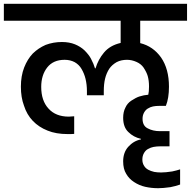

<svg xmlns="http://www.w3.org/2000/svg" viewBox="-44 -760 995 1001"><path d="M931.2 -651.9H687V-535.2Q754.4 -518.6 795.9 -460Q836.9 -400.4 836.9 -308.1Q836.9 -248 820.8 -208H786.1Q768.6 -208 753.9 -205.1Q740.2 -202.6 726.1 -193.8Q714.8 -187 707 -172.9Q699.2 -158.7 699.2 -141.1Q699.2 -104 726.1 -90.8Q752.9 -76.2 790 -76.2H839.8V2.9H792Q773.4 2.9 756.8 5.9Q742.7 8.3 727.1 17.1Q714.4 23.9 706.1 39.1Q698.2 53.2 698.2 71.8Q698.2 90.8 707 104Q713.9 116.7 729 125Q741.2 131.8 759.8 136.2Q776.4 139.2 795.9 139.2Q819.3 139.2 854 133.8Q877 128.9 895 123V202.1Q872.1 210.4 844.2 215.8Q805.7 221.2 780.8 221.2Q745.6 221.2 712.9 213.9Q682.1 207 654.8 189Q628.4 171.9 613.8 146Q598.1 121.1 598.1 81.1Q598.1 34.7 625 4.9Q652.8 -25.9 690.9 -33.2V-36.1Q651.9 -44.9 625 -71.8Q598.1 -97.2 598.1 -146Q598.1 -176.8 609.9 -199.2Q619.6 -221.2 640.1 -234.9Q664.6 -251 682.1 -256.8Q706.5 -264.6 729 -266.1Q732.9 -281.2 732.9 -309.1Q732.9 -339.8 726.1 -363.8Q720.2 -383.8 704.1 -408.2Q690.9 -426.8 668 -437Q643.1 -448.2 618.2 -448.2Q587.4 -448.2 564 -436Q539.6 -421.9 525.9 -401.9Q510.7 -378.4 503.9 -350.1Q497.1 -322.3 497.1 -284.2V-263.2H409.2V-284.2Q409.2 -319.3 401.9 -349.1Q395.5 -376 380.9 -400.9Q368.2 -422.9 345.2 -436Q321.8 -448.2 293 -448.2Q233.4 -448.2 202.1 -408.2Q170.9 -368.2 170.9 -307.1Q170.9 -234.9 209 -193.8Q246.6 -151.9 314.9 -151.9Q323.2 -151.9 328.1 -152.8Q337.9 -152.8 342.8 -153.8V-62Q335.9 -61 325.2 -61H309.1Q248 -61 204.1 -79.1Q158.2 -97.2 127 -129.9Q95.7 -162.6 81.1 -209Q64.9 -252 64.9 -308.1Q64.9 -364.3 82 -408.2Q99.1 -451.7 127 -481Q155.3 -508.8 193.8 -525.9Q233.9 -541 278.8 -541Q317.4 -541 347.2 -528.8Q375.5 -517.1 396 -498Q419.9 -474.1 430.2 -454.1Q445.3 -425.3 451.2 -403.8H454.1Q467.8 -449.7 498 -485.8Q529.3 -523.4 585 -536.1V-651.9H-23.9V-740.2H931.2Z"/></svg>

Font: PoppinsZ Medium
Style: Regular
Weight: 500
Designer: Ninad Kale (Devanagari), Jonny Pinhorn (Latin)
Foundry: Indian Type Foundry
Version: Version 3.002;FEAKit 1.0